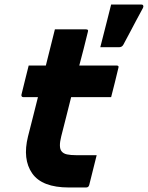

<svg xmlns="http://www.w3.org/2000/svg" viewBox="-20 -830 655 850"><path d="M408 -143Q391 -77 375 -11Q372 0 361 0H285Q166 0 122.5 -62.5Q79 -125 104 -226Q115 -269 126 -312.5Q137 -356 148 -400H83Q78 -400 76 -403.5Q74 -407 75 -411Q83 -446 91 -476Q99 -506 107 -540H183Q187 -557 191.5 -574Q196 -591 200 -608Q206 -631 211.5 -654Q217 -677 223 -700H361Q373 -700 369 -689Q360 -652 350.5 -614.5Q341 -577 331 -540H496Q508 -540 504 -529Q496 -495 488.5 -465Q481 -435 472 -400H295Q284 -356 273 -312.5Q262 -269 251 -226Q239 -178 252 -161Q260 -150 276.5 -146.5Q293 -143 317 -143ZM606 -810Q612 -810 614 -805.5Q616 -801 613 -795Q594 -760 582 -737.5Q570 -715 558 -692Q546 -669 526 -632Q520 -621 507 -621H424Q434 -660 441 -687.5Q448 -715 455 -742.5Q462 -770 472 -810Z"/></svg>

Font: Recursive Sn Lnr St XBd
Style: Italic
Weight: 800
Italic angle: -15°
Version: Version 1.079;hotconv 1.0.112;makeotfexe 2.5.65598; ttfautoh